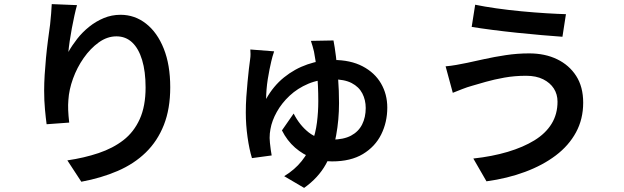

<svg xmlns="http://www.w3.org/2000/svg" viewBox="-20 -824 3040 935"><path d="M355 -799Q349 -778 342.5 -748.5Q336 -719 330 -687Q324 -655 319.5 -624.5Q315 -594 313 -571Q331 -603 356 -635Q381 -667 414 -693.5Q447 -720 485.5 -736Q524 -752 567 -752Q636 -752 691 -709Q746 -666 777.5 -587Q809 -508 809 -399Q809 -294 778 -215.5Q747 -137 690 -81.5Q633 -26 553 8.5Q473 43 376 61L308 -43Q390 -55 460 -78.5Q530 -102 581 -141.5Q632 -181 660.5 -244Q689 -307 689 -398Q689 -476 672 -532Q655 -588 623.5 -617.5Q592 -647 547 -647Q502 -647 461 -617.5Q420 -588 387.5 -541.5Q355 -495 335.5 -441Q316 -387 313 -337Q311 -314 312 -288Q313 -262 317 -227L207 -219Q203 -248 199 -291Q195 -334 195 -383Q195 -419 197.5 -459.5Q200 -500 204 -542.5Q208 -585 213.5 -627Q219 -669 224 -705Q227 -732 229 -758Q231 -784 232 -804Z M1315 -574Q1311 -562 1307 -548.5Q1303 -535 1301 -525Q1297 -508 1292.5 -486Q1288 -464 1284 -438.5Q1280 -413 1278 -388Q1276 -363 1276 -342Q1311 -405 1363 -447Q1415 -489 1477.5 -510.5Q1540 -532 1602 -532Q1687 -532 1746 -501Q1805 -470 1835.5 -417.5Q1866 -365 1866 -300Q1866 -229 1836.5 -169.5Q1807 -110 1747.5 -74Q1688 -38 1597 -38Q1549 -38 1502.5 -54.5Q1456 -71 1417 -105Q1378 -139 1353 -189L1410 -271Q1439 -214 1483.5 -179Q1528 -144 1594 -144Q1653 -144 1689.5 -163.5Q1726 -183 1743.5 -218Q1761 -253 1761 -298Q1761 -337 1744.5 -369Q1728 -401 1692.5 -419.5Q1657 -438 1597 -438Q1533 -438 1481 -416Q1429 -394 1390.5 -358Q1352 -322 1328 -279Q1304 -236 1297 -195Q1295 -185 1294 -174.5Q1293 -164 1293 -152Q1293 -145 1294.5 -128.5Q1296 -112 1298.5 -95Q1301 -78 1303 -67L1207 -54Q1194 -96 1185.5 -156Q1177 -216 1177 -276Q1177 -314 1179.5 -352Q1182 -390 1185.5 -425Q1189 -460 1192 -488Q1195 -516 1198 -535Q1200 -547 1200 -560.5Q1200 -574 1199 -583ZM1604 -627Q1610 -597 1616 -549Q1622 -501 1626.5 -442Q1631 -383 1631 -322Q1631 -241 1617 -165Q1603 -89 1566.5 -23.5Q1530 42 1461 91L1364 34Q1416 2 1449 -39.5Q1482 -81 1499.5 -128.5Q1517 -176 1523.5 -227.5Q1530 -279 1530 -331Q1530 -409 1523.5 -471.5Q1517 -534 1509 -573Q1506 -587 1502 -599.5Q1498 -612 1494 -625Z M2695 -329Q2695 -365 2677 -393Q2659 -421 2625 -438Q2591 -455 2542 -455Q2486 -455 2436 -446Q2386 -437 2345.5 -425.5Q2305 -414 2278 -406Q2256 -400 2230.5 -390Q2205 -380 2185 -372L2150 -501Q2175 -503 2203 -508Q2231 -513 2255 -518Q2292 -526 2339.5 -536.5Q2387 -547 2443 -555.5Q2499 -564 2557 -564Q2634 -564 2693 -535.5Q2752 -507 2786 -454Q2820 -401 2820 -324Q2820 -244 2785 -179.5Q2750 -115 2686.5 -67Q2623 -19 2537 13Q2451 45 2349 59L2285 -52Q2377 -62 2452.5 -84.5Q2528 -107 2582.5 -140.5Q2637 -174 2666 -221Q2695 -268 2695 -329ZM2294 -801Q2337 -792 2396.5 -783.5Q2456 -775 2519.5 -769Q2583 -763 2640.5 -759.5Q2698 -756 2736 -755L2719 -645Q2676 -648 2618 -653Q2560 -658 2497.5 -664.5Q2435 -671 2377.5 -678.5Q2320 -686 2277 -693Z"/></svg>

Font: Noto Sans JP SemiBold
Style: Regular
Weight: 600
Designer: Ryoko NISHIZUKA  (kana, bopomofo & ideographs); Paul D. Hunt (Latin, Greek & Cyrillic); Sandoll Communications , Soo-you
Foundry: Adobe
Version: Version 2.004-H2;hotconv 1.0.118;makeotfexe 2.5.65603